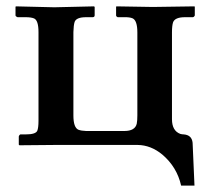

<svg xmlns="http://www.w3.org/2000/svg" viewBox="-20 -456 662 604"><path d="M412.1 -354Q412.1 -391.6 397 -398.4Q387.7 -402.3 371.1 -401.9H350.1Q345.7 -403.8 345.2 -407.2V-434.1L346.2 -436L460.9 -434.1L591.8 -436L592.8 -434.1V-407.2Q590.8 -402.8 586.9 -401.9H562Q530.3 -401.9 524.4 -385.7Q521 -375 521 -354V-81.1Q521 -44.4 547.4 -34.7Q553.2 -33.2 558.1 -33.2Q583.5 -31.2 585.9 -6.8L591.8 127.9H549.8Q536.6 69.3 490.7 30.3Q454.6 0.5 413.1 0H151.9L41 1L39.1 -1V-26.9Q40.5 -31.7 43.9 -33.2H61Q91.8 -33.2 97.2 -44.4Q101.1 -53.7 101.1 -76.2V-355Q101.1 -391.6 87.4 -397.9Q78.1 -401.9 61 -401.9H35.2Q29.8 -403.8 28.8 -407.2V-434.1L29.8 -436L150.9 -433.1L275.9 -436L277.8 -434.1V-408.2Q277.8 -402.3 272 -401.9H251Q220.2 -401.9 214.8 -387.2Q211.4 -376.5 210.9 -355V-92.8Q210.9 -54.7 226.6 -47.9Q235.8 -44.4 251 -43.9H371.1Q404.8 -43.9 410.2 -66.9Q412.1 -76.7 412.1 -92.8Z"/></svg>

Font: Linux Libertine O
Style: Bold
Weight: 700
Designer: Philipp H. Poll
Foundry: Philipp H. Poll
Version: Version 5.0.0